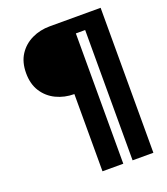

<svg xmlns="http://www.w3.org/2000/svg" viewBox="-163 -813 996 1145"><g transform="rotate(-20 335.5 -240.0)"><path d="M288 -270Q226 -270 174 -295Q122 -320 91 -368Q60 -416 60 -485Q60 -555 91 -602.5Q122 -650 174 -675Q226 -700 288 -700H611V220H479V-607H420V220H288Z"/></g></svg>

Font: Jost*
Style: Bold
Weight: 700
Version: Version 3.7